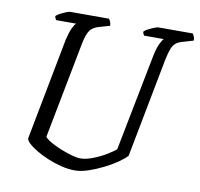

<svg xmlns="http://www.w3.org/2000/svg" viewBox="-79 -787 906 870"><g transform="rotate(10 374.5 -352.0)"><path d="M320 0Q290 0 257.5 -8Q225 -16 195 -28.5Q165 -41 140.5 -55.5Q116 -70 101.5 -83.5Q87 -97 87 -107L177 -577Q185 -611 194.5 -631Q204 -651 211 -656H119Q118 -658 115 -662.5Q112 -667 112 -674Q118 -680 131 -687Q144 -694 157 -699Q170 -704 176 -704H353Q356 -701 360 -693Q364 -685 364 -673L318 -660Q288 -652 275 -634.5Q262 -617 253 -574L167 -128Q173 -119 193 -107Q213 -95 240 -84Q267 -73 292.5 -65.5Q318 -58 335 -58Q360 -58 392.5 -70.5Q425 -83 453 -100Q481 -117 493 -128L581 -577Q589 -613 598.5 -632Q608 -651 614 -656H524Q522 -658 519.5 -662.5Q517 -667 517 -674Q524 -681 537 -687.5Q550 -694 563 -699Q576 -704 580 -704H739Q741 -700 745 -693Q749 -686 749 -673L702 -659Q682 -654 670 -644.5Q658 -635 651 -617Q644 -599 637 -566L549 -108Q537 -94 510.5 -75.5Q484 -57 450 -40Q416 -23 382 -11.5Q348 0 320 0Z"/></g></svg>

Font: Texturina Medium 12pt Light
Style: Italic
Weight: 300
Italic angle: -11°
Version: Version 1.002